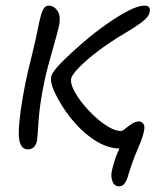

<svg xmlns="http://www.w3.org/2000/svg" viewBox="-20 -519 583 680"><path d="M403 141Q384 141 378 122.5Q372 104 376 87Q378 77 384.5 54.5Q391 32 403 7Q358 6 313 -24Q268 -54 230.5 -101Q193 -148 170 -200Q158 -229 161 -246Q163 -257 172 -268Q183 -284 212 -312Q241 -340 279 -372.5Q317 -405 357.5 -433.5Q398 -462 433.5 -480.5Q469 -499 492 -499Q515 -499 510 -476Q506 -458 481 -439.5Q456 -421 425 -403Q369 -370 326.5 -337.5Q284 -305 259.5 -279.5Q235 -254 232 -241Q229 -226 240 -203Q251 -180 271 -154.5Q291 -129 315.5 -106.5Q340 -84 364.5 -69.5Q389 -55 408 -55Q414 -55 424 -63.5Q434 -72 447 -80.5Q460 -89 473 -89Q481 -89 487.5 -81Q494 -73 490 -55Q486 -33 467.5 9.5Q449 52 435 99Q424 141 403 141ZM79 10Q45 10 46.5 -52Q48 -114 70 -225Q78 -264 93 -323.5Q108 -383 119 -441Q125 -469 132 -484Q139 -499 152 -499Q171 -499 183.5 -481Q196 -463 189 -428Q184 -405 173.5 -368.5Q163 -332 152.5 -293.5Q142 -255 136 -225Q120 -146 116.5 -89.5Q113 -33 111 -20Q104 10 79 10Z"/></svg>

Font: Shantell Sans Normal
Style: Italic
Weight: 300
Italic angle: -11.31°
Designer: Stephen Nixon, Anya Danilova, Shantell Martin
Foundry: Arrow Type
Version: Version 1.008;[a672d596b]